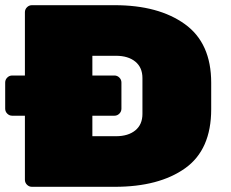

<svg xmlns="http://www.w3.org/2000/svg" viewBox="-20 -720 890 740"><path d="M794 -401V-299Q794 -143 693.5 -71.5Q593 0 422 0H103Q92 0 84 -8Q76 -16 76 -27V-274H27Q16 -274 8 -282Q0 -290 0 -301V-402Q0 -413 8 -421Q16 -429 27 -429H76V-673Q76 -684 84 -692Q92 -700 103 -700H422Q591 -700 692.5 -627Q794 -554 794 -401ZM421 -429Q432 -429 440 -421Q448 -413 448 -402V-301Q448 -290 440 -282Q432 -274 421 -274H336V-195H427Q474 -195 501.5 -217.5Q529 -240 529 -281V-419Q529 -460 501.5 -482.5Q474 -505 427 -505H336V-429Z"/></svg>

Font: Rubik Mono One
Style: Regular
Weight: 400
Designer: Hubert and Fischer with Elvire Volk Leonovitch (Cyrillic Expansion: Cyreal)
Foundry: Hubert and Fischer with Elvire Volk Leonovitch
Version: Version 2.000